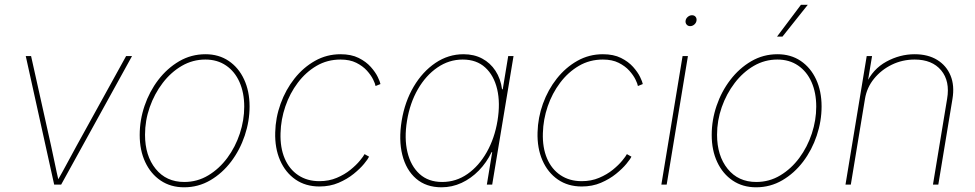

<svg xmlns="http://www.w3.org/2000/svg" viewBox="-20 -777 4105 808"><path d="M208 0 88.4 -541H110.8L194.8 -164.1Q203.1 -127 210.7 -89.4Q218.3 -51.8 227.1 -14.6H220.7Q242.2 -51.8 262.2 -89.4Q282.2 -127 302.7 -164.1L510.7 -541H535.6L237.3 0Z M754.9 11.2Q698.2 11.2 656.2 -17.1Q614.3 -45.4 591.1 -95Q567.9 -144.5 567.9 -209Q567.9 -271.5 588.4 -331.8Q608.9 -392.1 646.2 -440.9Q683.6 -489.7 734.1 -519.3Q784.7 -548.8 844.7 -548.8Q900.9 -548.8 942.6 -520.5Q984.4 -492.2 1007.3 -442.6Q1030.3 -393.1 1030.3 -329.1Q1030.3 -267.1 1010 -206.5Q989.7 -146 952.6 -96.9Q915.5 -47.9 865 -18.3Q814.5 11.2 754.9 11.2ZM755.4 -11.2Q810.5 -11.2 856.7 -39.1Q902.8 -66.9 936.8 -112.8Q970.7 -158.7 989.3 -215.1Q1007.8 -271.5 1007.8 -328.1Q1007.8 -386.7 988 -431.4Q968.3 -476.1 931.4 -501.2Q894.5 -526.4 844.2 -526.4Q791 -526.4 745.1 -499.8Q699.2 -473.1 664.6 -427.7Q629.9 -382.3 610.1 -325.9Q590.3 -269.5 590.3 -210Q590.3 -121.6 635 -66.4Q679.7 -11.2 755.4 -11.2Z M1324.2 7.8Q1266.1 7.8 1223.6 -21.5Q1181.2 -50.8 1158.7 -102.3Q1136.2 -153.8 1138.2 -220.2Q1139.6 -281.7 1160.9 -340.6Q1182.1 -399.4 1219.2 -446.3Q1256.3 -493.2 1305.7 -521Q1355 -548.8 1413.1 -548.8Q1458 -548.8 1489.3 -533.2Q1520.5 -517.6 1540.3 -495.4Q1560.1 -473.1 1569.8 -452.9Q1579.6 -432.6 1581.1 -423.3L1560.5 -415Q1559.1 -424.3 1550.3 -442.4Q1541.5 -460.4 1524.2 -479.7Q1506.8 -499 1479.5 -512.7Q1452.1 -526.4 1413.1 -526.4Q1357.4 -526.4 1312 -499.8Q1266.6 -473.1 1233.2 -428.7Q1199.7 -384.3 1180.9 -329.3Q1162.1 -274.4 1160.6 -216.8Q1158.7 -155.8 1178 -110.4Q1197.3 -64.9 1234.9 -39.8Q1272.5 -14.6 1324.2 -14.6Q1364.3 -14.6 1397.2 -28.6Q1430.2 -42.5 1454.8 -62.5Q1479.5 -82.5 1494.6 -101.1Q1509.8 -119.6 1514.2 -128.4L1533.2 -117.7Q1528.8 -107.9 1512.2 -87.6Q1495.6 -67.4 1468.5 -45.4Q1441.4 -23.4 1405 -7.8Q1368.7 7.8 1324.2 7.8Z M1837.9 11.2Q1773.4 11.2 1731.2 -25.1Q1689 -61.5 1673.1 -125Q1657.2 -188.5 1670.4 -269Q1683.6 -349.1 1720.9 -412.4Q1758.3 -475.6 1812.5 -512.2Q1866.7 -548.8 1930.7 -548.8Q1975.1 -548.8 2009.3 -530.5Q2043.5 -512.2 2065.2 -479Q2086.9 -445.8 2092.8 -401.4H2095.7L2118.7 -541H2141.1L2051.3 0H2028.8L2051.3 -136.7H2048.8Q2027.8 -92.8 1995.1 -59.3Q1962.4 -25.9 1922.4 -7.3Q1882.3 11.2 1837.9 11.2ZM1840.8 -11.2Q1899.4 -11.2 1947.5 -44.9Q1995.6 -78.6 2028.6 -137Q2061.5 -195.3 2073.7 -269Q2085.9 -343.3 2072.3 -401.4Q2058.6 -459.5 2022 -492.9Q1985.4 -526.4 1927.2 -526.4Q1869.6 -526.4 1820.8 -492.9Q1772 -459.5 1738.5 -401.4Q1705.1 -343.3 1692.9 -269Q1680.7 -195.3 1694.6 -137Q1708.5 -78.6 1745.6 -44.9Q1782.7 -11.2 1840.8 -11.2Z M2428.2 7.8Q2370.1 7.8 2327.6 -21.5Q2285.2 -50.8 2262.7 -102.3Q2240.2 -153.8 2242.2 -220.2Q2243.7 -281.7 2264.9 -340.6Q2286.1 -399.4 2323.2 -446.3Q2360.4 -493.2 2409.7 -521Q2459 -548.8 2517.1 -548.8Q2562 -548.8 2593.3 -533.2Q2624.5 -517.6 2644.3 -495.4Q2664.1 -473.1 2673.8 -452.9Q2683.6 -432.6 2685.1 -423.3L2664.6 -415Q2663.1 -424.3 2654.3 -442.4Q2645.5 -460.4 2628.2 -479.7Q2610.8 -499 2583.5 -512.7Q2556.2 -526.4 2517.1 -526.4Q2461.4 -526.4 2416 -499.8Q2370.6 -473.1 2337.2 -428.7Q2303.7 -384.3 2284.9 -329.3Q2266.1 -274.4 2264.6 -216.8Q2262.7 -155.8 2282 -110.4Q2301.3 -64.9 2338.9 -39.8Q2376.5 -14.6 2428.2 -14.6Q2468.3 -14.6 2501.2 -28.6Q2534.2 -42.5 2558.8 -62.5Q2583.5 -82.5 2598.6 -101.1Q2613.8 -119.6 2618.2 -128.4L2637.2 -117.7Q2632.8 -107.9 2616.2 -87.6Q2599.6 -67.4 2572.5 -45.4Q2545.4 -23.4 2509 -7.8Q2472.7 7.8 2428.2 7.8Z M2763.2 0 2852.5 -541H2875L2785.6 0ZM2884.3 -667Q2875 -667 2869.4 -673.8Q2863.8 -680.7 2865.2 -689.9Q2866.7 -699.7 2874.8 -706.3Q2882.8 -712.9 2892.1 -712.9Q2901.9 -712.9 2907.2 -706.3Q2912.6 -699.7 2911.1 -689.9Q2909.7 -680.7 2901.9 -673.8Q2894 -667 2884.3 -667Z M3162.1 11.2Q3105.5 11.2 3063.5 -17.1Q3021.5 -45.4 2998.3 -95Q2975.1 -144.5 2975.1 -209Q2975.1 -271.5 2995.6 -331.8Q3016.1 -392.1 3053.5 -440.9Q3090.8 -489.7 3141.4 -519.3Q3191.9 -548.8 3252 -548.8Q3308.1 -548.8 3349.9 -520.5Q3391.6 -492.2 3414.6 -442.6Q3437.5 -393.1 3437.5 -329.1Q3437.5 -267.1 3417.2 -206.5Q3397 -146 3359.9 -96.9Q3322.8 -47.9 3272.2 -18.3Q3221.7 11.2 3162.1 11.2ZM3162.6 -11.2Q3217.8 -11.2 3263.9 -39.1Q3310.1 -66.9 3344 -112.8Q3377.9 -158.7 3396.5 -215.1Q3415 -271.5 3415 -328.1Q3415 -386.7 3395.3 -431.4Q3375.5 -476.1 3338.6 -501.2Q3301.8 -526.4 3251.5 -526.4Q3198.2 -526.4 3152.3 -499.8Q3106.4 -473.1 3071.8 -427.7Q3037.1 -382.3 3017.3 -325.9Q2997.6 -269.5 2997.6 -210Q2997.6 -121.6 3042.2 -66.4Q3086.9 -11.2 3162.6 -11.2ZM3250 -623 3350.6 -756.8H3379.4L3272.9 -623Z M3620.1 -360.8 3560.5 0H3538.1L3627.4 -541H3649.9L3630.4 -423.8H3624.5Q3652.8 -486.3 3710 -517.6Q3767.1 -548.8 3829.1 -548.8Q3885.3 -548.8 3924.1 -524.9Q3962.9 -501 3980.2 -459Q3997.6 -417 3988.3 -360.8L3928.7 0H3906.2L3965.8 -361.3Q3978.5 -435.5 3940.7 -481Q3902.8 -526.4 3829.1 -526.4Q3777.8 -526.4 3733.4 -504.9Q3689 -483.4 3658.4 -446Q3627.9 -408.7 3620.1 -360.8Z"/></svg>

Font: Inter 17pt Thin
Style: Italic
Weight: 250
Italic angle: -9.3988°
Version: Version 4.001;git-66647c0bb